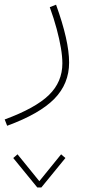

<svg xmlns="http://www.w3.org/2000/svg" viewBox="-99 -286 390 834"><path d="M80.6 528.3 185.1 400.4 166.5 384.3 71.8 501 -22.9 384.3 -41.5 400.4 63 528.3ZM117.2 -254.9Q135.3 -205.1 147.2 -160.4Q159.2 -115.7 165.5 -78.1Q171.9 -40.5 171.9 -10.7Q171.9 69.8 113.5 126.7Q55.2 183.6 -78.6 232.9L-67.9 260.3Q73.2 208.5 137.2 143.1Q201.2 77.6 201.2 -14.2Q201.2 -62 187 -124.5Q172.9 -187 144.5 -265.6Z"/></svg>

Font: Estedad VF
Style: Regular
Weight: 100
Designer: Amin Abedi
Version: Version 7.3